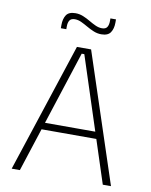

<svg xmlns="http://www.w3.org/2000/svg" viewBox="-89 -870 736 935"><g transform="rotate(10 279.5 -402.0)"><path d="M34 0 244 -639H314L525 0H484.5L285.5 -610.5H272.5L74.5 0ZM132.5 -214V-248H425.5V-214ZM350 -720Q330 -720 311.8 -727.5Q293.5 -735 276.8 -744.8Q260 -754.5 243.8 -762.2Q227.5 -770 211 -770Q193 -770 185.5 -759.2Q178 -748.5 178 -728V-715H151V-731Q151 -761.5 163.5 -780.5Q176 -799.5 209 -799.5Q229 -799.5 247.2 -792Q265.5 -784.5 282.2 -774.5Q299 -764.5 315.5 -757Q332 -749.5 348 -749.5Q366 -749.5 373.2 -760.5Q380.5 -771.5 380.5 -791.5V-804H408V-788Q408 -758 395.2 -739Q382.5 -720 350 -720Z"/></g></svg>

Font: Anek Bangla
Style: Extra-light
Weight: 200
Designer: Sulekha Rajkumar (Bangla), Yesha Goshar (Latin)
Foundry: Ek Type
Version: Version 1.002;March 21, 2022;FontCreator 13.0.0.2683 64-bit